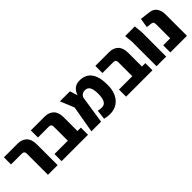

<svg xmlns="http://www.w3.org/2000/svg" viewBox="186 -1567 2556 2556"><g transform="rotate(-45 1464.5 -289.0)"><path d="M270 0V-400Q270 -445 225 -445H20V-579H277Q357 -579 404.5 -533Q452 -487 452 -390V0Z M960 -134H1024V0H778H527V-134H778V-400Q778 -445 733 -445H527V-579H785Q865 -579 912.5 -533Q960 -487 960 -390Z M1453 -591Q1679 -591 1679 -286Q1679 -121 1584.5 -40Q1490 41 1326 1L1342 -133Q1439 -111 1473 -150.5Q1507 -190 1507 -286Q1507 -370 1485 -409.5Q1463 -449 1413 -449Q1380 -449 1355.5 -429.5Q1331 -410 1327 -373L1270 0H1088L1155 -383L1074 -579H1263L1297 -470Q1340 -591 1453 -591Z M2174 -134H2238V0H1992H1741V-134H1992V-400Q1992 -445 1947 -445H1741V-579H1999Q2079 -579 2126.5 -533Q2174 -487 2174 -390Z M2314 0V-462L2303 -579H2484L2496 -462V0Z M2574 0V-134H2705V-398Q2705 -427 2695 -438Q2685 -449 2663 -451L2591 -460L2613 -592L2760 -574Q2821 -567 2854 -520.5Q2887 -474 2887 -403V0Z"/></g></svg>

Font: Assistant ExtraBold
Style: Regular
Weight: 800
Designer: Hebrew By Ben Nathan, Latin by Paul Hunt
Version: Version 2.001;PS 002.001;hotconv 1.0.88;makeotf.lib2.5.64775